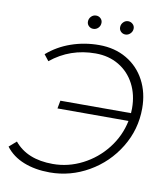

<svg xmlns="http://www.w3.org/2000/svg" viewBox="-93 -934 892 1017"><g transform="rotate(10 353.5 -425.5)"><path d="M667 -414Q667 -300 608 -203.5Q549 -107 451.5 -51Q354 5 243 5Q164 5 102.5 -19.5Q41 -44 5 -92L44 -126Q113 -42 251 -42Q334 -42 409.5 -80.5Q485 -119 537.5 -186Q590 -253 607 -336H225L233 -379H613Q614 -388 614 -405Q614 -478 584 -535.5Q554 -593 499.5 -625.5Q445 -658 374 -658Q237 -658 134 -574L108 -607Q163 -655 234.5 -680Q306 -705 385 -705Q469 -705 533 -667.5Q597 -630 632 -564Q667 -498 667 -414ZM304 -817Q304 -833 315 -844.5Q326 -856 342 -856Q356 -856 366 -846.5Q376 -837 376 -823Q376 -807 365 -795.5Q354 -784 338 -784Q324 -784 314 -793.5Q304 -803 304 -817ZM477 -817Q477 -833 488 -844.5Q499 -856 514 -856Q528 -856 538.5 -846.5Q549 -837 549 -823Q549 -807 537.5 -795.5Q526 -784 511 -784Q497 -784 487 -793.5Q477 -803 477 -817Z"/></g></svg>

Font: Montserrat Alternates Light
Style: Italic
Weight: 300
Italic angle: -11.3°
Designer: Julieta Ulanovsky
Foundry: Julieta Ulanovsky
Version: Version 7.200